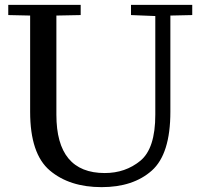

<svg xmlns="http://www.w3.org/2000/svg" viewBox="-20 -760 821 790"><path d="M14 -740H312V-698L212 -696V-288Q212 -48 411 -48Q496 -48 557.5 -98.5Q619 -149 619 -288V-694L519 -698V-740H771V-698L681 -696V-300Q681 -126 604.5 -58Q528 10 398 10Q266 10 185 -58.5Q104 -127 104 -300V-696L14 -698Z"/></svg>

Font: Minipax
Style: Regular
Weight: 400
Designer: Raphaël Ronot, Igor Stepanchenko (Cyrillic)
Foundry: steppetype
Version: Version 1.002